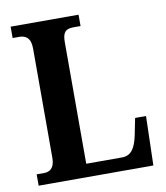

<svg xmlns="http://www.w3.org/2000/svg" viewBox="-81 -781 734 849"><g transform="rotate(-10 286.0 -357.0)"><path d="M24 0H539L545 -221H496L481 -146C469 -88 449 -59 409 -59H248V-605C248 -650 262 -663 297 -663H329V-714H24V-663H53C82 -663 105 -650 105 -602V-110C105 -64 82 -51 58 -51H24Z"/></g></svg>

Font: Noto Serif Georgian Condensed Bold
Style: Regular
Weight: 700
Width: 3
Designer: Monotype Design Team, Akaki Razmadze
Foundry: Google LLC
Version: Version 2.003